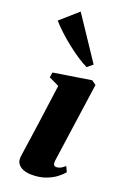

<svg xmlns="http://www.w3.org/2000/svg" viewBox="-186 -893 641 958"><g transform="rotate(20 134.5 -413.5)"><path d="M115 11Q91 11 71.5 3.8Q52 -3.5 41.5 -18.2Q31 -33 34 -56Q35.5 -67.5 39.2 -93.5Q43 -119.5 48.5 -157.2Q54 -195 60.5 -242Q67 -289 74.2 -342Q81.5 -395 89 -451L34.5 -477L39 -504L238.5 -535.5L262 -519L202.5 -99Q200 -81 204.2 -74Q208.5 -67 218.5 -67Q229 -67 239.2 -72Q249.5 -77 263.5 -89L276.5 -60.5Q264.5 -46 242.8 -29.2Q221 -12.5 189.2 -0.8Q157.5 11 115 11ZM190 -587.5Q169 -597 140.2 -615.8Q111.5 -634.5 80.5 -658.8Q49.5 -683 21.8 -708.8Q-6 -734.5 -25 -756.5L67.5 -838L218.5 -611.5Z"/></g></svg>

Font: Merriweather 96pt Black
Style: Italic
Weight: 900
Italic angle: -7.8°
Version: Version 2.101